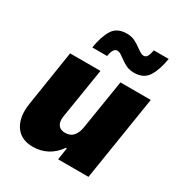

<svg xmlns="http://www.w3.org/2000/svg" viewBox="-183 -904 976 1041"><g transform="rotate(30 304.5 -383.5)"><path d="M355 -649Q339 -661 330 -666Q321 -671 311 -671Q285 -671 277 -618H184Q196 -692 222.5 -734.5Q249 -777 310 -777Q339 -777 360 -766.5Q381 -756 404 -739Q421 -727 429.5 -722.5Q438 -718 447 -718Q461 -718 468.5 -731Q476 -744 481 -771H574Q562 -698 535 -655Q508 -612 448 -612Q420 -612 399.5 -621.5Q379 -631 355 -649ZM38 -139Q38 -160 43 -190L96 -530H286L236 -218Q234 -204 234 -198Q234 -172 247.5 -157.5Q261 -143 287 -143Q319 -143 337 -163Q355 -183 361 -218L411 -530H601L517 0H327L338 -75H332Q304 -34 263.5 -12Q223 10 173 10Q108 10 73 -30Q38 -70 38 -139Z"/></g></svg>

Font: Be Vietnam Black
Style: Italic
Weight: 900
Italic angle: -9°
Designer: Lam Bao; Tony Le; Vietanh Nguyen
Foundry: Yellow Type Foundry
Version: Version 5.000